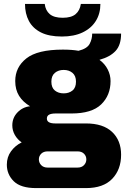

<svg xmlns="http://www.w3.org/2000/svg" viewBox="-20 -775 640 983"><path d="M165 188Q86 188 50.5 153Q15 118 15 68Q15 29 36.5 -0.5Q58 -30 91 -46Q69 -61 56 -84Q43 -107 43 -133Q43 -172 69.5 -199.5Q96 -227 134 -231Q97 -253 77.5 -284.5Q58 -316 58 -360Q58 -431 115 -476Q172 -521 302 -521Q349 -521 382 -515Q426 -526 439 -550.5Q452 -575 452 -603H600Q600 -545 572 -514.5Q544 -484 490 -469V-468Q517 -448 531.5 -419.5Q546 -391 546 -360Q546 -287 498 -240.5Q450 -194 346 -194H264Q243 -194 231.5 -188Q220 -182 220 -168Q220 -155 231 -149Q242 -143 263 -143H420Q508 -143 554 -99.5Q600 -56 600 17Q600 93 554.5 140.5Q509 188 420 188ZM224 83H377Q398 83 410 70.5Q422 58 422 41Q422 24 410 12Q398 0 377 0H224Q203 0 191 12Q179 24 179 41Q179 58 191 70.5Q203 83 224 83ZM306 -297Q333 -297 351 -311.5Q369 -326 369 -357Q369 -387 351 -402Q333 -417 306 -417Q279 -417 261 -402Q243 -387 243 -357Q243 -326 261 -311.5Q279 -297 306 -297ZM297 -588Q231 -588 189.5 -609Q148 -630 128 -667.5Q108 -705 108 -755H209Q213 -721 235 -702.5Q257 -684 301 -684Q345 -684 367 -702.5Q389 -721 394 -755H494Q494 -705 470.5 -667.5Q447 -630 403 -609Q359 -588 297 -588Z"/></svg>

Font: Chivo Mono Medium Black
Style: Regular
Weight: 900
Monospace: yes
Version: Version 1.008